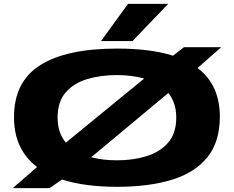

<svg xmlns="http://www.w3.org/2000/svg" viewBox="-20 -963 1217 1000"><path d="M238 17H46L173 -93Q115 -137 84 -201.5Q53 -266 53 -353Q53 -538 190 -624Q327 -710 589 -710Q764 -710 881 -673L938 -717H1132L1009 -609Q1125 -521 1125 -355Q1125 -225 1060.5 -144.5Q996 -64 876 -27Q756 10 590 10Q506 10 434 0.5Q362 -9 303 -28ZM280 -351Q280 -310 291 -277.5Q302 -245 323 -220L731 -554Q699 -563 663 -567.5Q627 -572 589 -572Q504 -572 434 -551Q364 -530 322 -481.5Q280 -433 280 -351ZM589 -128Q673 -128 743 -149.5Q813 -171 855.5 -220Q898 -269 898 -351Q898 -391 887 -423Q876 -455 857 -479L455 -144Q485 -136 519 -132Q553 -128 589 -128ZM506 -749 647 -943H856L670 -749Z"/></svg>

Font: Georama ExtraExtended
Style: Bold
Weight: 700
Width: 8
Designer: Jean-Baptiste Levee
Foundry: Production Type
Version: Version 1.000